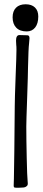

<svg xmlns="http://www.w3.org/2000/svg" viewBox="-20 -871 199 898"><path d="M44 -3 45 -35 47 -166 49 -376Q49 -406 53 -512Q54 -537 56 -593.5Q58 -650 56 -660L55 -681Q55 -707 71 -707L108 -706Q118 -706 118 -692Q118 -687 117 -680.5Q116 -674 116 -668Q113 -646 111 -555Q111 -527 107 -413Q103 -303 103 -279Q103 -221 105 -132.5Q107 -44 109 -27Q110 -21 110 -13Q110 -6 107.5 -3Q105 0 100 3Q94 7 69 7Q65 7 56.5 7Q48 7 46 5Q44 3 44 -3ZM39 -790Q39 -819 55 -835Q71 -851 100 -851Q128 -851 143.5 -836Q159 -821 159 -794Q159 -761 144.5 -742.5Q130 -724 105 -724Q73 -724 56 -741.5Q39 -759 39 -790Z"/></svg>

Font: Barriecito
Style: Regular
Weight: 400
Designer: Pablo Cosgaya & Sergio Jiménez
Foundry: Pablo Cosgaya & Sergio Jiménez
Version: Version 1.001